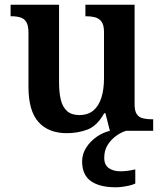

<svg xmlns="http://www.w3.org/2000/svg" viewBox="-20 -556 695 816"><path d="M264 10Q186 10 143.5 -37.5Q101 -85 101 -187V-417Q101 -447 92 -462Q83 -477 66.5 -482Q50 -487 27 -487H25V-536H231V-207Q231 -163 238.5 -132Q246 -101 265 -84Q284 -67 317 -67Q354 -67 377 -86.5Q400 -106 411 -141Q422 -176 422 -223V-420Q422 -450 411.5 -464Q401 -478 384 -482.5Q367 -487 346 -487H343V-536H552V-113Q552 -84 561.5 -70.5Q571 -57 588 -53Q605 -49 625 -49H631V0H447L428 -75H423Q393 -21 352 -5.5Q311 10 264 10ZM473 240Q403 240 366 213.5Q329 187 329 130Q329 99 346 72Q363 45 390 26Q417 7 447 0H516Q495 6 473.5 21.5Q452 37 437.5 60Q423 83 423 115Q423 145 442.5 158.5Q462 172 492 172Q506 172 521.5 170Q537 168 555 164V224Q545 229 530 232.5Q515 236 499.5 238Q484 240 473 240Z"/></svg>

Font: Noto Serif Gujarati SemiBold
Style: Regular
Weight: 600
Version: Version 2.102